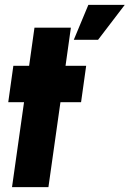

<svg xmlns="http://www.w3.org/2000/svg" viewBox="-20 -771 534 791"><path d="M314 -350H229L179.5 0H29.5L79 -350H14L35 -500H100L122 -657H272L250 -500H335ZM284 -607 344 -751H494L384 -607Z"/></svg>

Font: Urbanist Black
Style: Italic
Weight: 900
Italic angle: -8°
Designer: Corey Hu
Foundry: Corey Hu
Version: Version 1.330; ttfautohint (v1.8.4.7-5d5b)